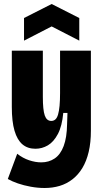

<svg xmlns="http://www.w3.org/2000/svg" viewBox="-20 -781 516 959"><path d="M203 158Q168 158 133 151.5Q98 145 69 135Q40 125 19 113L66 -13Q94 9 125.5 19.5Q157 30 186 30Q224 30 253 10.5Q282 -9 298 -51.5Q314 -94 315 -160L317 -217H296Q290 -151 269 -111.5Q248 -72 219 -55Q190 -38 157 -38Q118 -38 92 -60Q66 -82 52.5 -128Q39 -174 39 -247V-528H194V-297Q194 -232 203.5 -204.5Q213 -177 236 -177Q248 -177 256.5 -184.5Q265 -192 270 -209Q275 -226 277.5 -252.5Q280 -279 280 -316V-528H434V-129Q434 -69 423 -22.5Q412 24 391.5 58Q371 92 342 114.5Q313 137 278 147.5Q243 158 203 158ZM100 -578V-691L238 -761L376 -691V-578L238 -649Z"/></svg>

Font: Bricolage Grotesque 24pt Condensed ExtraBold
Style: Regular
Weight: 800
Width: 3
Designer: Mathieu Triay
Foundry: Atelier Triay
Version: Version 1.001;gftools[0.9.33.dev8+g029e19f]